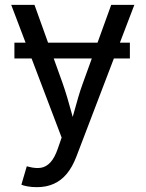

<svg xmlns="http://www.w3.org/2000/svg" viewBox="-20 -566 602 794"><path d="M517.1 -324.2H39.6V-389.6H517.1ZM90.8 121.6 100.1 124Q128.4 131.3 149.9 127.7Q171.4 124 188.7 105.2Q206.1 86.4 219.2 48.3L234.9 2.9L26.4 -545.9H122.6L238.8 -222.2Q249 -193.4 258.8 -160.2Q268.6 -127 276.9 -96.2Q285.2 -64 296.9 -24.9H264.6Q271 -45.9 282.7 -89.8Q294.9 -133.8 303.5 -163.3Q312 -192.9 322.8 -222.2L439.9 -545.9H535.6L295.9 81.5Q279.3 125 256.1 152.8Q232.9 180.7 202.1 194.3Q171.4 208 132.8 208Q111.3 208 94 204.8Q76.7 201.7 68.4 197.8Z"/></svg>

Font: Raveo Variable
Style: Regular
Weight: 400
Designer: Jakub Foglar, Rasmus Andersson (Inter)
Foundry: Jakubfoglar.com
Version: Version 1.000;Glyphs 3.2.3 (3260)